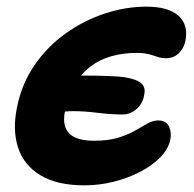

<svg xmlns="http://www.w3.org/2000/svg" viewBox="-20 -543 583 577"><path d="M234 14Q152 14 102 -16Q52 -46 34.5 -99Q17 -152 31 -220Q45 -291 84 -347.5Q123 -404 178 -443Q233 -482 295.5 -502.5Q358 -523 420 -523Q486 -523 516.5 -495.5Q547 -468 537 -419Q532 -397 517 -382.5Q502 -368 478 -368Q467 -368 458.5 -370.5Q450 -373 441.5 -376Q433 -379 421 -381.5Q409 -384 391 -384Q350 -384 314.5 -374Q279 -364 251 -342.5Q223 -321 204 -289Q185 -257 176 -213Q169 -181 176.5 -160.5Q184 -140 205.5 -130Q227 -120 262 -120Q305 -120 334.5 -129Q364 -138 385 -150Q406 -162 422.5 -171.5Q439 -181 456 -181Q479 -181 487.5 -163.5Q496 -146 492 -124Q486 -95 461.5 -70Q437 -45 400 -26Q363 -7 320 3.5Q277 14 234 14ZM348 -199Q313 -199 273 -204Q233 -209 200 -209Q176 -209 149 -204Q122 -199 98 -198L114 -310Q140 -313 166 -314.5Q192 -316 217 -316Q242 -316 271 -315.5Q300 -315 327 -313.5Q354 -312 373 -307Q398 -301 408 -289Q418 -277 413 -256Q409 -232 390.5 -215.5Q372 -199 348 -199Z"/></svg>

Font: Shantell Sans Light
Style: Bold Italic
Weight: 700
Italic angle: -11°
Version: Version 1.011;[c5ecc13dd]